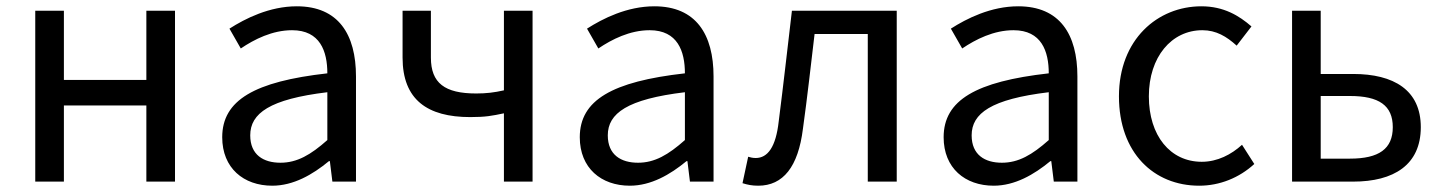

<svg xmlns="http://www.w3.org/2000/svg" viewBox="-20 -577 4581 610"><path d="M92 0H183V-242H445V0H536V-543H445V-323H183V-543H92Z M845 13C912 13 973 -22 1025 -65H1028L1036 0H1111V-334C1111 -468 1055 -557 923 -557C836 -557 759 -518 709 -486L745 -423C788 -452 845 -481 908 -481C997 -481 1020 -414 1020 -344C789 -318 686 -259 686 -141C686 -43 754 13 845 13ZM871 -60C817 -60 775 -85 775 -147C775 -217 837 -262 1020 -284V-132C967 -85 924 -60 871 -60Z M1581 0H1672V-543H1581V-290C1550 -283 1525 -280 1493 -280C1393 -280 1349 -313 1349 -394V-543H1259V-394C1259 -260 1338 -205 1474 -205C1523 -205 1543 -209 1581 -217Z M1981 13C2048 13 2109 -22 2161 -65H2164L2172 0H2247V-334C2247 -468 2191 -557 2059 -557C1972 -557 1895 -518 1845 -486L1881 -423C1924 -452 1981 -481 2044 -481C2133 -481 2156 -414 2156 -344C1925 -318 1822 -259 1822 -141C1822 -43 1890 13 1981 13ZM2007 -60C1953 -60 1911 -85 1911 -147C1911 -217 1973 -262 2156 -284V-132C2103 -85 2060 -60 2007 -60Z M2389 13C2468 13 2516 -47 2531 -168C2545 -268 2556 -369 2568 -469H2737V0H2829V-543H2496C2482 -425 2469 -308 2454 -191C2445 -110 2419 -75 2381 -75C2371 -75 2364 -77 2357 -79L2339 5C2355 10 2369 13 2389 13Z M3137 13C3204 13 3265 -22 3317 -65H3320L3328 0H3403V-334C3403 -468 3347 -557 3215 -557C3128 -557 3051 -518 3001 -486L3037 -423C3080 -452 3137 -481 3200 -481C3289 -481 3312 -414 3312 -344C3081 -318 2978 -259 2978 -141C2978 -43 3046 13 3137 13ZM3163 -60C3109 -60 3067 -85 3067 -147C3067 -217 3129 -262 3312 -284V-132C3259 -85 3216 -60 3163 -60Z M3790 13C3855 13 3917 -12 3965 -56L3926 -117C3892 -86 3848 -63 3798 -63C3698 -63 3630 -146 3630 -271C3630 -396 3702 -481 3800 -481C3844 -481 3877 -461 3909 -432L3956 -493C3917 -527 3868 -557 3797 -557C3658 -557 3535 -452 3535 -271C3535 -91 3646 13 3790 13Z M4085 0H4279C4408 0 4494 -53 4494 -173C4494 -291 4408 -342 4279 -342H4176V-543H4085ZM4176 -73V-272H4269C4361 -272 4405 -242 4405 -173C4405 -104 4361 -73 4269 -73Z"/></svg>

Font: Noto Sans CJK SC Regular
Style: Regular
Weight: 400
Designer: Ryoko NISHIZUKA (kana & ideographs); Paul D. Hunt (Latin, Greek & Cyrillic); Wenlong ZHANG (bopomofo); Sandoll Communica
Foundry: Adobe Systems Incorporated
Version: Version 1.004;PS 1.004;hotconv 1.0.82;makeotf.lib2.5.63406